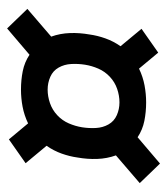

<svg xmlns="http://www.w3.org/2000/svg" viewBox="15 -610 470 540"><g transform="rotate(-90 250.0 -340.0)"><path d="M60 -125 5 -182 83 -249Q74 -274 73 -301.5Q72 -329 77 -357Q80 -379 88 -401.5Q96 -424 110 -444L61 -503L128 -550L173 -496Q196 -507 220 -511.5Q244 -516 268 -516Q295 -516 320 -511Q345 -506 366 -492L440 -555L495 -498L417 -431Q426 -406 427 -378.5Q428 -351 423 -323Q420 -301 412 -278.5Q404 -256 390 -236L439 -177L372 -130L327 -184Q304 -173 280 -168.5Q256 -164 232 -164Q205 -164 180 -169Q155 -174 134 -188ZM232 -239Q251 -239 270 -245.5Q289 -252 304 -266Q319 -280 327 -298.5Q335 -317 338 -336Q341 -355 340 -374.5Q339 -394 330 -410Q321 -426 304 -433.5Q287 -441 268 -441Q249 -441 230 -434.5Q211 -428 196 -414Q181 -400 173 -381.5Q165 -363 162 -344Q159 -325 160 -305.5Q161 -286 170 -270Q179 -254 196 -246.5Q213 -239 232 -239Z"/></g></svg>

Font: Iosevka Curly Slab
Style: Bold Italic
Weight: 700
Italic angle: -9°
Monospace: yes
Designer: Belleve Invis
Foundry: Belleve Invis
Version: Version 22.1.2; ttfautohint (v1.8.4)